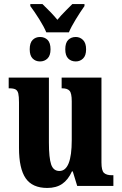

<svg xmlns="http://www.w3.org/2000/svg" viewBox="-20 -920 604 950"><path d="M74 -188V-413Q74 -443 70.5 -457.5Q67 -472 57 -477.5Q47 -483 26 -483H23V-536H222V-215Q222 -139 233 -106.5Q244 -74 274 -74Q335 -74 335 -227V-419Q335 -459 324 -471Q313 -483 288 -483H285V-536H482V-116Q482 -76 494.5 -64.5Q507 -53 533 -53H541V0H362L340 -72H336Q317 -30 287.5 -10Q258 10 214 10Q140 10 107 -38Q74 -86 74 -188ZM130 -890V-900H190Q238 -854 264 -822Q280 -842 306 -868Q332 -894 338 -900H398V-890Q378 -862 354.5 -823.5Q331 -785 321 -760H209Q198 -787 174.5 -824.5Q151 -862 130 -890ZM127 -676Q127 -708 141.5 -722.5Q156 -737 178 -737Q201 -737 215.5 -722.5Q230 -708 230 -676Q230 -645 215 -630.5Q200 -616 178 -616Q156 -616 141.5 -630.5Q127 -645 127 -676ZM303 -676Q303 -708 317.5 -722.5Q332 -737 355 -737Q376 -737 391 -722Q406 -707 406 -676Q406 -645 391 -630.5Q376 -616 355 -616Q332 -616 317.5 -630.5Q303 -645 303 -676Z"/></svg>

Font: Noto Serif CondExtraBold
Style: Regular
Weight: 800
Width: 3
Designer: Monotype Design Team
Foundry: Monotype Imaging Inc.
Version: Version 1.001